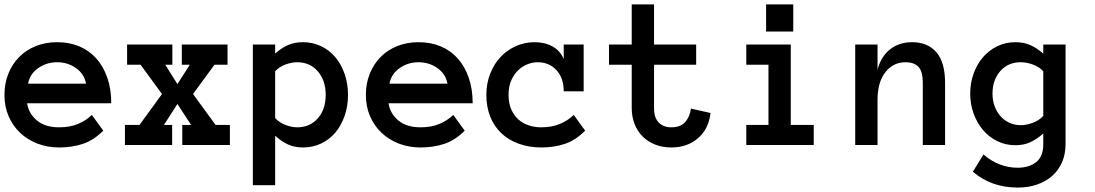

<svg xmlns="http://www.w3.org/2000/svg" viewBox="-30 -657 4963 870"><path d="M92.8 -189Q100.1 -142.1 137.5 -111.1Q174.8 -80.1 237.8 -80.1Q287.1 -80.1 323.5 -95.5Q359.9 -110.8 386.2 -136.2L438 -64.9Q394 -21 345 -4.9Q295.9 11.2 237.8 11.2Q185.1 11.2 139.6 -6.3Q94.2 -23.9 61 -55.4Q27.8 -86.9 9 -130.4Q-9.8 -173.8 -9.8 -227.1Q-9.8 -278.8 7.6 -322.5Q24.9 -366.2 56.4 -398.2Q87.9 -430.2 131.8 -448Q175.8 -465.8 229 -465.8Q284.2 -465.8 329.1 -447Q374 -428.2 406 -392.6Q438 -356.9 456.1 -305.4Q474.1 -253.9 474.1 -189ZM359.9 -277.8Q352.1 -321.8 314.5 -348.4Q276.9 -375 229 -375Q181.2 -375 143.1 -348.4Q105 -321.8 97.2 -277.8Z M1011.7 0H795.9V-90.8H835.9L773.9 -186L712.9 -90.8H750V0H536.1V-90.8H602.1L704.1 -231L606.9 -363.8H545.9V-455.1H751V-363.8H718.8L773.9 -275.9L830.1 -363.8H793.9V-455.1H1001V-363.8H941.9L844.7 -231L946.8 -90.8H1011.7Z M1115.7 -455.1H1216.8V-414.1Q1245.6 -439.9 1275.1 -452.9Q1304.7 -465.8 1342.8 -465.8Q1386.7 -465.8 1424.3 -448Q1461.9 -430.2 1488.8 -398.7Q1515.6 -367.2 1531.2 -323Q1546.9 -278.8 1546.9 -227.1Q1546.9 -174.8 1531.2 -130.9Q1515.6 -86.9 1488.8 -55.4Q1461.9 -23.9 1424.3 -6.3Q1386.7 11.2 1342.8 11.2Q1304.7 11.2 1275.1 -2.4Q1245.6 -16.1 1216.8 -42V182.1H1115.7ZM1216.8 -122.1Q1234.9 -102.1 1262.9 -91.1Q1291 -80.1 1316.9 -80.1Q1374 -80.1 1409.9 -120.6Q1445.8 -161.1 1445.8 -227.1Q1445.8 -293 1409.9 -334Q1374 -375 1316.9 -375Q1291 -375 1262.9 -364.5Q1234.9 -354 1216.8 -334Z M1730.5 -189Q1737.8 -142.1 1775.1 -111.1Q1812.5 -80.1 1875.5 -80.1Q1924.8 -80.1 1961.2 -95.5Q1997.6 -110.8 2023.9 -136.2L2075.7 -64.9Q2031.7 -21 1982.7 -4.9Q1933.6 11.2 1875.5 11.2Q1822.8 11.2 1777.3 -6.3Q1731.9 -23.9 1698.7 -55.4Q1665.5 -86.9 1646.7 -130.4Q1627.9 -173.8 1627.9 -227.1Q1627.9 -278.8 1645.3 -322.5Q1662.6 -366.2 1694.1 -398.2Q1725.6 -430.2 1769.5 -448Q1813.5 -465.8 1866.7 -465.8Q1921.9 -465.8 1966.8 -447Q2011.7 -428.2 2043.7 -392.6Q2075.7 -356.9 2093.8 -305.4Q2111.8 -253.9 2111.8 -189ZM1997.6 -277.8Q1989.7 -321.8 1952.1 -348.4Q1914.6 -375 1866.7 -375Q1818.8 -375 1780.8 -348.4Q1742.7 -321.8 1734.9 -277.8Z M2621.6 -64.9Q2577.6 -21 2529.1 -4.9Q2480.5 11.2 2423.8 11.2Q2366.7 11.2 2320.1 -5.9Q2273.4 -22.9 2241 -54Q2208.5 -85 2191.2 -128.9Q2173.8 -172.9 2173.8 -227.1Q2173.8 -278.8 2191.2 -323Q2208.5 -367.2 2238 -398.7Q2267.6 -430.2 2307.6 -448Q2347.7 -465.8 2392.6 -465.8Q2439.5 -465.8 2474.1 -446.3Q2508.8 -426.8 2524.4 -389.2V-455.1H2614.7V-243.2H2524.4Q2524.4 -303.2 2491.5 -339.1Q2458.5 -375 2405.8 -375Q2384.8 -375 2361.6 -366.5Q2338.4 -357.9 2319.1 -339.8Q2299.8 -321.8 2287.1 -293.9Q2274.4 -266.1 2274.4 -227.1Q2274.4 -189 2286.6 -161.4Q2298.8 -133.8 2318.6 -116Q2338.4 -98.1 2365.5 -89.1Q2392.6 -80.1 2421.4 -80.1Q2470.7 -80.1 2507.1 -95.5Q2543.5 -110.8 2569.8 -136.2Z M3189.5 -145Q3181.6 -73.2 3133.1 -31Q3084.5 11.2 3011.7 11.2Q2971.7 11.2 2938.5 -2Q2905.3 -15.1 2881.8 -38.6Q2858.4 -62 2845.5 -95Q2832.5 -127.9 2832.5 -167V-363.8H2729.5V-455.1H2832.5V-637.2H2933.6V-455.1H3124.5V-363.8H2933.6V-167Q2933.6 -123 2955.1 -101.6Q2976.6 -80.1 3011.7 -80.1Q3054.7 -80.1 3075.7 -105Q3096.7 -129.9 3100.6 -165Z M3564.5 -514.2H3441.4V-637.2H3564.5ZM3657.2 0H3351.6V-90.8H3452.1V-363.8H3351.6V-455.1H3553.2V-90.8H3657.2Z M4252.4 0H4151.4V-280.8Q4151.4 -334 4131.3 -354.5Q4111.3 -375 4073.2 -375Q4017.1 -375 3981.7 -329.6Q3946.3 -284.2 3946.3 -204.1V0H3845.2V-455.1H3946.3V-340.8Q3961.4 -399.9 4002.4 -432.9Q4043.5 -465.8 4103.5 -465.8Q4173.3 -465.8 4212.9 -420.4Q4252.4 -375 4252.4 -280.8Z M4798.3 -4.9Q4798.3 42 4782.2 78.6Q4766.1 115.2 4737.1 140.6Q4708 166 4668.7 179.4Q4629.4 192.9 4581.1 192.9Q4462.4 192.9 4378.4 121.1L4426.3 43Q4496.1 103 4581.1 103Q4633.3 103 4665.3 77.4Q4697.3 51.8 4697.3 -2.9V-51.8Q4666 -24.9 4637.2 -12Q4608.4 1 4570.3 1Q4526.4 1 4488.8 -17.6Q4451.2 -36.1 4424.1 -68.1Q4397 -100.1 4381.6 -142.6Q4366.2 -185.1 4366.2 -232.9Q4366.2 -280.8 4381.6 -323.5Q4397 -366.2 4424.1 -397.7Q4451.2 -429.2 4488.8 -447.5Q4526.4 -465.8 4570.3 -465.8Q4608.4 -465.8 4638.2 -452.9Q4668 -439.9 4697.3 -414.1V-455.1H4798.3ZM4697.3 -334Q4679.2 -354 4650.6 -364.5Q4622.1 -375 4595.2 -375Q4538.1 -375 4502.7 -335Q4467.3 -294.9 4467.3 -232.9Q4467.3 -202.1 4476.8 -176Q4486.3 -149.9 4503.2 -130.9Q4520 -111.8 4543.7 -100.8Q4567.4 -89.8 4595.2 -89.8Q4622.1 -89.8 4650.6 -100.8Q4679.2 -111.8 4697.3 -131.8Z"/></svg>

Font: Anonymous Pro
Style: Bold
Weight: 700
Monospace: yes
Designer: Mark Simonson
Version: Version 1.003